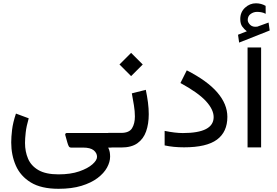

<svg xmlns="http://www.w3.org/2000/svg" viewBox="-20 -898 1685 1169"><path d="M336.4 251.5Q231 251.5 167.7 212.9Q104.5 174.3 76.4 110.1Q48.3 45.9 48.3 -30.8Q48.3 -64 53.5 -107.4Q58.6 -150.9 77.1 -206.5L154.8 -177.7Q140.6 -128.9 136.5 -91.3Q132.3 -53.7 132.3 -27.8Q132.3 24.9 150.9 68.4Q169.4 111.8 214.1 137.7Q258.8 163.6 336.4 163.6Q409.7 163.6 462.2 145.5Q514.6 127.4 542.7 102.5Q570.8 77.6 570.8 57.1Q570.8 33.7 550.5 17.1Q530.3 0.5 484.9 0.5H412.6Q402.8 0.5 398.4 -8.1Q394 -16.6 390.1 -30.3L377 -77.1Q376.5 -81.1 378.9 -84.7Q381.3 -88.4 387.7 -88.4H658.7V0.5H638.7Q646 15.1 648.2 28.3Q650.4 41.5 650.4 55.7Q650.4 87.9 631.6 122.3Q612.8 156.7 574 186Q535.2 215.3 476.1 233.4Q417 251.5 336.4 251.5Z M718.8 0H639.2V-88.9H717.8Q766.6 -88.9 783.9 -117.2Q801.3 -145.5 801.3 -189Q801.3 -220.7 795.4 -256.8Q789.6 -293 782.7 -329.6L867.7 -351.1Q876 -312 880.9 -274.4Q885.7 -236.8 885.7 -202.6Q885.7 -144 869.6 -98.1Q853.5 -52.2 816.9 -26.1Q780.3 0 718.8 0ZM778.3 -576.2 849.1 -505.4 778.3 -434.6 707.5 -505.4Z M1093.3 -87.9Q1280.8 -87.9 1280.8 -185.1Q1280.8 -231 1233.9 -282.2Q1187 -333.5 1078.6 -392.6L1117.2 -469.7Q1242.7 -405.8 1303.5 -334.7Q1364.3 -263.7 1364.3 -186.5Q1364.3 -94.7 1301 -47.9Q1237.8 -1 1100.6 -1Q1035.2 -1 982.4 -12.7V-101.1Q1046.4 -87.9 1093.3 -87.9Z M1482.9 -707.5Q1466.3 -720.2 1454.6 -736.8Q1442.9 -753.4 1442.9 -782.2Q1442.9 -824.2 1471.9 -851.1Q1501 -877.9 1538.1 -877.9Q1570.3 -877.9 1597.2 -862.3L1597.7 -814Q1582.5 -821.8 1569.3 -823.7Q1556.2 -825.7 1544.9 -825.7Q1523.9 -825.7 1506.1 -813Q1488.3 -800.3 1488.3 -775.9Q1488.8 -760.7 1503.7 -746.3Q1518.6 -731.9 1545.9 -735.8Q1546.9 -735.8 1548.1 -736.3Q1549.3 -736.8 1550.8 -737.3L1615.2 -760.7L1622.1 -712.4L1436 -638.7L1429.2 -686.5ZM1569.8 -608.9V-0.5H1487.3V-608.9Z"/></svg>

Font: Vazirmatn UI FD
Style: Regular
Weight: 400
Designer: Saber Rastikerdar
Foundry: Saber Rastikerdar
Version: Version 33.003